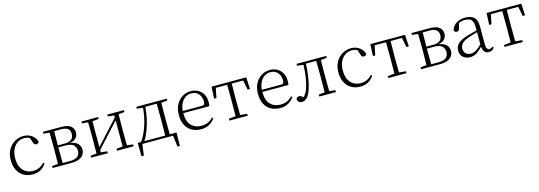

<svg xmlns="http://www.w3.org/2000/svg" viewBox="12 -1484 7308 2604"><g transform="rotate(-15 3666.5 -182.0)"><path d="M292 14.2Q219.7 14.2 165.8 -17.6Q111.8 -49.3 81.8 -107.9Q51.8 -166.5 51.8 -248Q51.8 -335 87.4 -396.2Q123 -457.5 179.9 -489.7Q236.8 -522 301.8 -522Q365.2 -522 414.3 -488.8Q463.4 -455.6 481.9 -397.9Q475.1 -368.2 445.8 -368.2Q428.2 -368.2 418.7 -376.7Q409.2 -385.3 403.8 -403.8L380.9 -474.1Q344.2 -491.2 303.2 -491.2Q250 -491.2 207.8 -462.4Q165.5 -433.6 140.9 -380.6Q116.2 -327.6 116.2 -254.9Q116.2 -147.9 170.2 -88.9Q224.1 -29.8 309.1 -29.8Q354 -29.8 393.8 -47.1Q433.6 -64.5 469.2 -101.1L483.9 -87.9Q451.7 -40.5 406 -13.2Q360.4 14.2 292 14.2Z M656.7 0H572.8V-26.9L657.7 -36.1L659.7 -226.1V-283.2L657.7 -473.1L572.8 -481.9V-507.8H833Q921.9 -507.8 962.9 -474.1Q1003.9 -440.4 1003.9 -384.8Q1003.9 -345.2 978.8 -312Q953.6 -278.8 886.7 -266.1Q961.9 -256.3 995.4 -221.7Q1028.8 -187 1028.8 -133.8Q1028.8 -100.1 1009.8 -69.3Q990.7 -38.6 948.5 -19.3Q906.2 0 836.9 0ZM722.7 -477.1 720.7 -277.8H814.9Q943.8 -277.8 943.8 -381.8Q943.8 -427.7 914.6 -452.4Q885.3 -477.1 817.9 -477.1ZM720.7 -250V-226.1L722.7 -29.8H823.7Q897.5 -29.8 931.6 -57.9Q965.8 -85.9 965.8 -137.2Q965.8 -187 932.6 -218.5Q899.4 -250 816.9 -250Z M1477.1 -481.9V-507.8H1710.9V-481.9L1626 -472.2L1624 -283.2V-226.1L1626 -36.1L1710.9 -26.9V0H1477.1V-26.9L1565.9 -36.1V-402.8L1421.9 -246.1L1258.8 -66.9V-36.1L1348.6 -26.9V0H1113.8V-26.9L1198.7 -36.1L1200.7 -226.1V-283.2L1198.7 -473.1L1113.8 -481.9V-507.8H1348.6V-481.9L1258.8 -472.2V-108.9L1398.9 -262.2L1565.9 -444.8V-472.2Z M1883.8 -481.9V-507.8H2313V-481.9L2226.1 -472.2L2224.1 -283.2V-226.1L2226.1 -29.8H2320.8L2317.9 158.2H2284.2L2264.2 0H1833L1812 158.2H1778.8L1775.9 -29.8H1823.2Q1883.8 -116.2 1920.9 -230.7Q1958 -345.2 1969.2 -471.2ZM2162.1 -29.8 2164.1 -226.1V-283.2L2162.1 -477.1H2002.9Q1996.1 -395 1979.5 -315.9Q1962.9 -236.8 1935.1 -164.1Q1922.4 -128.9 1905.8 -94.7Q1889.2 -60.5 1869.1 -29.8Z M2658.7 14.2Q2587.4 14.2 2531.7 -15.1Q2476.1 -44.4 2444.3 -103.5Q2412.6 -162.6 2412.6 -252Q2412.6 -334 2445.1 -394.8Q2477.5 -455.6 2531.5 -488.8Q2585.4 -522 2649.9 -522Q2711.4 -522 2756.1 -495.4Q2800.8 -468.8 2824.7 -423.1Q2848.6 -377.4 2848.6 -319.8Q2848.6 -282.7 2842.8 -259.8H2477.1Q2477.5 -140.6 2532.2 -85.2Q2586.9 -29.8 2671.9 -29.8Q2724.1 -29.8 2764.9 -47.9Q2805.7 -65.9 2837.9 -102.1L2853 -87.9Q2819.8 -40.5 2771.5 -13.2Q2723.1 14.2 2658.7 14.2ZM2478 -290H2748Q2772 -290 2780.5 -302.5Q2789.1 -314.9 2789.1 -340.8Q2789.1 -403.8 2752.4 -447.5Q2715.8 -491.2 2648.9 -491.2Q2604 -491.2 2566.9 -466.6Q2529.8 -441.9 2506.1 -396.7Q2482.4 -351.6 2478 -290Z M3150.9 0H3056.2V-26.9L3151.9 -36.1L3153.8 -226.1V-283.2L3151.9 -477.1H2992.2L2964.8 -341.8H2932.1L2939.9 -507.8H3427.7L3436 -341.8H3402.8L3376 -477.1H3215.8L3213.9 -283.2V-226.1L3215.8 -36.1L3312 -26.9V0Z M3769 14.2Q3697.8 14.2 3642.1 -15.1Q3586.4 -44.4 3554.7 -103.5Q3522.9 -162.6 3522.9 -252Q3522.9 -334 3555.4 -394.8Q3587.9 -455.6 3641.8 -488.8Q3695.8 -522 3760.3 -522Q3821.8 -522 3866.5 -495.4Q3911.1 -468.8 3935.1 -423.1Q3959 -377.4 3959 -319.8Q3959 -282.7 3953.1 -259.8H3587.4Q3587.9 -140.6 3642.6 -85.2Q3697.3 -29.8 3782.2 -29.8Q3834.5 -29.8 3875.2 -47.9Q3916 -65.9 3948.2 -102.1L3963.4 -87.9Q3930.2 -40.5 3881.8 -13.2Q3833.5 14.2 3769 14.2ZM3588.4 -290H3858.4Q3882.3 -290 3890.9 -302.5Q3899.4 -314.9 3899.4 -340.8Q3899.4 -403.8 3862.8 -447.5Q3826.2 -491.2 3759.3 -491.2Q3714.4 -491.2 3677.2 -466.6Q3640.1 -441.9 3616.5 -396.7Q3592.8 -351.6 3588.4 -290Z M4401.4 0H4317.4V-26.9L4402.3 -36.1L4404.3 -226.1V-283.2L4402.3 -478H4257.3Q4249.5 -271 4203.1 -131.8Q4179.2 -57.1 4146.2 -23.7Q4113.3 9.8 4073.2 9.8Q4046.4 9.8 4028.8 -5.4Q4011.2 -20.5 4011.2 -46.9Q4022.9 -75.2 4053.2 -75.2Q4067.4 -75.2 4080.3 -67.9Q4093.3 -60.5 4107.4 -46.9Q4145.5 -76.7 4169.4 -143.1Q4192.4 -208 4205.6 -291Q4218.8 -374 4222.2 -471.2L4133.3 -481.9V-507.8H4551.3V-481.9L4466.3 -472.2Q4465.8 -444.3 4465.3 -410.4Q4464.8 -376.5 4464.6 -343Q4464.4 -309.6 4464.4 -283.2V-226.1Q4464.4 -185.5 4465.1 -131.3Q4465.8 -77.1 4466.3 -36.1L4551.3 -26.9V0Z M4892.1 14.2Q4819.8 14.2 4765.9 -17.6Q4711.9 -49.3 4681.9 -107.9Q4651.9 -166.5 4651.9 -248Q4651.9 -335 4687.5 -396.2Q4723.1 -457.5 4780 -489.7Q4836.9 -522 4901.9 -522Q4965.3 -522 5014.4 -488.8Q5063.5 -455.6 5082 -397.9Q5075.2 -368.2 5045.9 -368.2Q5028.3 -368.2 5018.8 -376.7Q5009.3 -385.3 5003.9 -403.8L4981 -474.1Q4944.3 -491.2 4903.3 -491.2Q4850.1 -491.2 4807.9 -462.4Q4765.6 -433.6 4741 -380.6Q4716.3 -327.6 4716.3 -254.9Q4716.3 -147.9 4770.3 -88.9Q4824.2 -29.8 4909.2 -29.8Q4954.1 -29.8 4993.9 -47.1Q5033.7 -64.5 5069.3 -101.1L5084 -87.9Q5051.8 -40.5 5006.1 -13.2Q4960.4 14.2 4892.1 14.2Z M5380.9 0H5286.1V-26.9L5381.8 -36.1L5383.8 -226.1V-283.2L5381.8 -477.1H5222.2L5194.8 -341.8H5162.1L5169.9 -507.8H5657.7L5666 -341.8H5632.8L5606 -477.1H5445.8L5443.8 -283.2V-226.1L5445.8 -36.1L5542 -26.9V0Z M5831.1 0H5747.1V-26.9L5832 -36.1L5834 -226.1V-283.2L5832 -473.1L5747.1 -481.9V-507.8H6007.3Q6096.2 -507.8 6137.2 -474.1Q6178.2 -440.4 6178.2 -384.8Q6178.2 -345.2 6153.1 -312Q6127.9 -278.8 6061 -266.1Q6136.2 -256.3 6169.7 -221.7Q6203.1 -187 6203.1 -133.8Q6203.1 -100.1 6184.1 -69.3Q6165 -38.6 6122.8 -19.3Q6080.6 0 6011.2 0ZM5897 -477.1 5895 -277.8H5989.3Q6118.2 -277.8 6118.2 -381.8Q6118.2 -427.7 6088.9 -452.4Q6059.6 -477.1 5992.2 -477.1ZM5895 -250V-226.1L5897 -29.8H5998Q6071.8 -29.8 6106 -57.9Q6140.1 -85.9 6140.1 -137.2Q6140.1 -187 6106.9 -218.5Q6073.7 -250 5991.2 -250Z M6695.3 13.2Q6656.7 13.2 6636.2 -12.7Q6615.7 -38.6 6611.3 -85Q6564.5 -35.6 6525.4 -10.7Q6486.3 14.2 6433.1 14.2Q6375.5 14.2 6336.4 -18.8Q6297.4 -51.8 6297.4 -113.8Q6297.4 -169.4 6335.7 -208.7Q6374 -248 6467.3 -275.9Q6502.4 -286.6 6539.1 -296.1Q6575.7 -305.7 6610.4 -314V-350.1Q6610.4 -406.7 6597.4 -437.5Q6584.5 -468.3 6558.3 -480.2Q6532.2 -492.2 6492.2 -492.2Q6447.3 -492.2 6404.3 -472.2L6387.2 -401.9Q6382.8 -381.8 6372.8 -374Q6362.8 -366.2 6347.2 -366.2Q6316.4 -366.2 6310.1 -397Q6326.7 -456.1 6377.7 -489Q6428.7 -522 6505.4 -522Q6586.9 -522 6627.9 -482.7Q6668.9 -443.4 6668.9 -354V-112.8Q6668.9 -61 6680.9 -43Q6692.9 -24.9 6715.3 -24.9Q6737.8 -24.9 6760.3 -45.9L6775.4 -29.8Q6745.6 13.2 6695.3 13.2ZM6610.4 -117.2V-289.1Q6576.7 -279.8 6543 -270Q6509.3 -260.3 6479 -249Q6412.6 -225.1 6386 -193.8Q6359.4 -162.6 6359.4 -125Q6359.4 -77.6 6386.2 -53.7Q6413.1 -29.8 6457 -29.8Q6490.7 -29.8 6524.7 -48.6Q6558.6 -67.4 6610.4 -117.2Z M7013.2 0H6918.5V-26.9L7014.2 -36.1L7016.1 -226.1V-283.2L7014.2 -477.1H6854.5L6827.1 -341.8H6794.4L6802.2 -507.8H7290L7298.3 -341.8H7265.1L7238.3 -477.1H7078.1L7076.2 -283.2V-226.1L7078.1 -36.1L7174.3 -26.9V0Z"/></g></svg>

Font: Source Han Serif TW ExtraLight
Style: Regular
Weight: 250
Designer: Ryoko NISHIZUKA Ë•øÂ°öÊ∂ºÂ≠ê (kana & ideographs); Frank Grie√ühammer (Latin, Greek & Cyrillic); Wenlong ZHANG Âº†ÊñáÈæô 
Foundry: Adobe
Version: Version 2.003;hotconv 1.1.1;makeotfexe 2.6.0